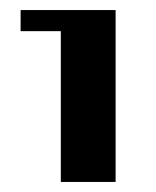

<svg xmlns="http://www.w3.org/2000/svg" viewBox="-20 -642 310 382"><path d="M210 -622V-280H101V-580H21V-622Z"/></svg>

Font: Sarpanch
Style: Bold
Weight: 700
Designer: Manushi Parikh (Devanagari and Latin), Jyotish Sonowal (Devanagari)
Foundry: Indian Type Foundry
Version: Version 2.004;PS 1.0;hotconv 1.0.78;makeotf.lib2.5.61930; tt